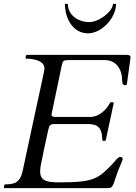

<svg xmlns="http://www.w3.org/2000/svg" viewBox="-20 -972 704 992"><path d="M535.6 0C572.8 0 559.6 -21 607.4 -131.8C610.4 -139.2 613.8 -144 613.8 -151.9C613.8 -159.2 605.5 -161.1 599.6 -161.1C589.8 -161.1 573.2 -137.7 560.1 -124C488.8 -50.3 466.3 -29.8 291.5 -29.8C233.4 -29.8 187.5 -32.2 187.5 -85C187.5 -99.1 189 -110.8 191.9 -124C202.6 -175.3 211.9 -224.6 223.6 -274.9C227.5 -292 229 -301.8 233.9 -317.9C236.3 -326.2 249 -331.1 254.4 -331.1H430.7C468.8 -331.1 495.1 -323.7 504.4 -286.1C507.8 -272.9 507.3 -261.7 508.3 -253.9C509.3 -245.1 510.7 -243.7 518.1 -243.7C525.4 -243.7 526.4 -247.6 527.8 -253.9L566.9 -436C566.9 -437 567.4 -436.5 567.4 -439C567.4 -442.4 565.9 -443.8 563 -443.8H554.7C550.3 -443.8 549.8 -443.8 546.4 -437.5C529.8 -406.2 492.7 -367.7 445.8 -367.7H266.6C254.9 -367.7 246.1 -370.1 246.1 -379.9C246.1 -381.8 246.6 -383.3 247.1 -385.7L298.3 -629.9C304.7 -659.7 305.2 -661.6 341.3 -661.6H520.5C573.2 -661.6 603.5 -625 609.9 -576.2C610.8 -567.4 610.4 -552.7 612.3 -543C613.8 -535.2 619.6 -531.7 627 -531.7C631.8 -531.7 635.3 -534.2 635.7 -538.6C653.8 -673.3 654.3 -668 654.3 -675.8C654.3 -687 644.5 -688.5 629.9 -688.5H119.1C115.7 -688.5 114.7 -687 114.3 -684.6L111.8 -672.9C111.8 -669.4 112.8 -668.9 114.7 -668.9C151.9 -668.9 209.5 -658.7 209.5 -619.6C209.5 -602.1 209 -613.8 97.2 -89.4C84 -27.3 53.2 -19.5 7.3 -19.5C3.9 -19.5 2.9 -17.1 2.4 -15.6L0 -3.9C0 -2.4 0 0 3.4 0ZM434.6 -799.8C505.4 -799.8 579.6 -879.4 579.6 -952.1H563.5C563.5 -912.6 490.7 -857.9 441.9 -857.9C383.3 -857.9 330.6 -894 330.6 -952.1H315.4C315.4 -873 359.4 -799.8 434.6 -799.8Z"/></svg>

Font: Cardo
Style: Italic
Weight: 400
Designer: David J. Perry
Foundry: David J. Perry
Version: Version 0.99